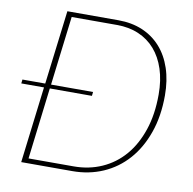

<svg xmlns="http://www.w3.org/2000/svg" viewBox="-79 -782 867 862"><g transform="rotate(10 354.5 -351.5)"><path d="M14 -366H118L159.5 -703H392.5Q453 -703 501.8 -682.5Q550.5 -662 585 -623.5Q619.5 -585 638 -530Q656.5 -475 656.5 -406.5Q656.5 -312 630 -236.8Q603.5 -161.5 556.8 -108.8Q510 -56 445.8 -28Q381.5 0 306 0H73L115.5 -348H12ZM628 -406Q628 -470.5 611.2 -521.5Q594.5 -572.5 563.5 -608Q532.5 -643.5 488.5 -662.2Q444.5 -681 390 -681H183L144.5 -366H336L334 -348H142L102.5 -22H308.5Q377.5 -22 436.2 -48Q495 -74 537.5 -123.2Q580 -172.5 604 -243.8Q628 -315 628 -406Z"/></g></svg>

Font: Lato Thin
Style: Italic
Weight: 200
Italic angle: -7°
Designer: Lukasz Dziedzic
Foundry: tyPoland Lukasz Dziedzic
Version: Version 2.007; 2014-02-27